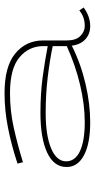

<svg xmlns="http://www.w3.org/2000/svg" viewBox="194 -601 417 845"><g transform="rotate(-90 402.5 -178.5)"><path d="M287 10Q193 10 141.5 -17.5Q90 -45 90 -94Q90 -150 153.5 -179.5Q217 -209 328 -209Q415 -209 487.5 -199Q560 -189 622 -177V-197Q622 -260 572.5 -301.5Q523 -343 415 -343Q337 -343 263 -326.5Q189 -310 111 -286L105 -310Q187 -337 263.5 -352Q340 -367 415 -367Q533 -367 590 -319.5Q647 -272 647 -197V-93Q647 -53 666.5 -33.5Q686 -14 711 -14Q751 -14 779 -38L792 -19Q775 -6 754 2Q733 10 710 10Q676 10 652.5 -11Q629 -32 624 -71Q544 -31 455.5 -10.5Q367 10 287 10ZM115 -96Q115 -56 160 -35Q205 -14 287 -14Q365 -14 451.5 -34.5Q538 -55 622 -93V-155Q560 -168 485 -177Q410 -186 328 -186Q229 -186 172 -162Q115 -138 115 -96Z"/></g></svg>

Font: Padyakke Expanded One
Style: Regular
Weight: 400
Designer: James Puckett
Foundry: Dunwich Type Founders
Version: Version 1.500; ttfautohint (v1.8.4.7-5d5b)